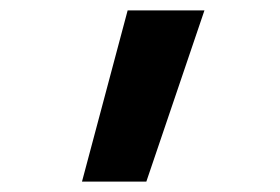

<svg xmlns="http://www.w3.org/2000/svg" viewBox="-20 -183 540 370"><path d="M138 167 226 -163H374L262 167Z"/></svg>

Font: Iosevka Term Curly Extrabold
Style: Regular
Weight: 800
Designer: Belleve Invis
Foundry: Belleve Invis
Version: Version 32.3.0